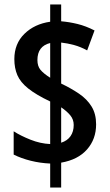

<svg xmlns="http://www.w3.org/2000/svg" viewBox="-20 -779 492 857"><path d="M204 -49Q159 -51 117 -61.5Q75 -72 41 -89V-193Q72 -173 116 -155.5Q160 -138 204 -136V-326Q141 -356 106 -384Q71 -412 57.5 -443.5Q44 -475 44 -515Q44 -584 89 -628Q134 -672 204 -682V-759H253V-684Q289 -681 326 -672Q363 -663 402 -643L369 -554Q340 -570 310.5 -578Q281 -586 253 -589V-406Q297 -385 332.5 -361Q368 -337 388.5 -304Q409 -271 409 -224Q409 -158 368.5 -112Q328 -66 253 -53V58H204ZM204 -587Q147 -573 147 -511Q147 -484 160.5 -467.5Q174 -451 204 -432ZM253 -142Q281 -151 295 -171.5Q309 -192 309 -221Q309 -246 293.5 -264.5Q278 -283 253 -300Z"/></svg>

Font: Noto Sans Gurmukhi ExtraCondensed SemiBold
Style: Regular
Weight: 600
Width: 2
Designer: Jelle Bosma - Monotype Design Team
Foundry: Monotype Imaging Inc.
Version: Version 2.004; ttfautohint (v1.8.4.7-5d5b)